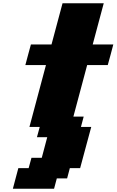

<svg xmlns="http://www.w3.org/2000/svg" viewBox="-20 -895 707 1165"><path d="M58.1 250H308.1L324.7 187.5H387.2L403.8 125H466.3Q477.5 83 500 -0.2Q522.5 -83.5 533.7 -125H471.2L487.8 -187.5H425.3L508.8 -500H633.8Q639.6 -520.5 650.9 -562.3Q662.1 -604 667.5 -625H542.5Q553.7 -667 575.9 -750Q598.1 -833 609.4 -875H359.4Q348.1 -833 325.9 -750Q303.7 -667 292.5 -625H167.5Q161.6 -604 150.4 -562.3Q139.2 -520.5 133.8 -500H258.8Q242.2 -437.5 208.7 -312.5Q175.3 -187.5 158.7 -125H221.2L204.1 -62.5H266.6Q260.7 -41.5 250 0Q239.3 41.5 233.4 62.5H170.9L153.8 125H91.3Q85.9 145.5 74.7 187.3Q63.5 229 58.1 250Z"/></svg>

Font: Faithful 32x
Style: BoldOblique
Weight: 400
Foundry: Faithful Resource Pack
Version: Version 1.0; January 27, 2023